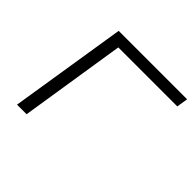

<svg xmlns="http://www.w3.org/2000/svg" viewBox="-167 -898 1091 1091"><g transform="rotate(45 379.0 -352.5)"><path d="M96 0 208 -705H758L747 -637H273L173 0Z"/></g></svg>

Font: Nunito Sans 7pt Expanded Light
Style: Italic
Weight: 300
Width: 7
Italic angle: -9°
Designer: Vernon Adams
Foundry: Vernon Adams
Version: Version 3.101;gftools[0.9.27]